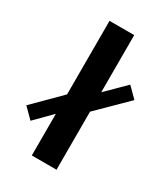

<svg xmlns="http://www.w3.org/2000/svg" viewBox="-221 -798 774 882"><g transform="rotate(30 166.0 -357.0)"><path d="M94 0V-221L9 -135L-43 -187L94 -324V-714H225V-411L323 -508L375 -456L225 -308V0Z"/></g></svg>

Font: Ek Mukta
Style: Bold
Weight: 700
Designer: Girish Dalvi and Yashodeep Gholap
Foundry: Ek Type
Version: Version 2.538;PS 1.002;hotconv 16.6.51;makeotf.lib2.5.65220;